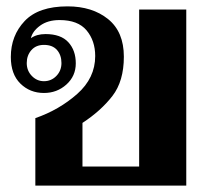

<svg xmlns="http://www.w3.org/2000/svg" viewBox="-20 -583 662 603"><path d="M91 -212Q166 -238 222.5 -288Q279 -338 279 -407Q279 -455 252 -487.5Q225 -520 167 -520Q130 -520 106 -502.5Q82 -485 77 -463Q95 -476 123 -476Q171 -476 194.5 -450.5Q218 -425 218 -384Q218 -344 188.5 -317.5Q159 -291 118 -291Q74 -291 44 -320.5Q14 -350 14 -404Q14 -471 57.5 -517Q101 -563 192 -563Q270 -563 319.5 -523Q369 -483 369 -405Q369 -328 333 -281.5Q297 -235 239 -197V-60H417V-553H565V0H91ZM173 -385Q173 -410 159 -426Q145 -442 118 -442Q93 -442 78.5 -425.5Q64 -409 64 -385Q64 -361 80 -344.5Q96 -328 118 -328Q141 -328 157 -344.5Q173 -361 173 -385Z"/></svg>

Font: Taviraj SemiBold
Style: Regular
Weight: 600
Designer: Katatrad Team
Foundry: CadsonDemak
Version: Version 1.001